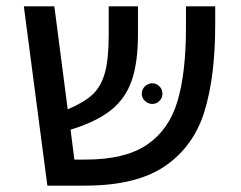

<svg xmlns="http://www.w3.org/2000/svg" viewBox="-20 -584 757 604"><path d="M657 -564V-506Q657 -343 623 -233Q589 -123 499 -61.5Q409 0 247 0H129L55 -564H151L193 -240Q245 -262 271.5 -287Q298 -312 310 -355Q322 -398 322 -476V-564H414V-476Q414 -386 394 -329.5Q374 -273 328.5 -237Q283 -201 202 -176L214 -82H250Q373 -82 442 -128.5Q511 -175 538 -264.5Q565 -354 565 -497V-564ZM426 -289Q426 -303 436 -312.5Q446 -322 459 -322Q472 -322 481.5 -312.5Q491 -303 491 -289Q491 -276 481.5 -266.5Q472 -257 459 -257Q446 -257 436 -266.5Q426 -276 426 -289Z"/></svg>

Font: FiraGO
Style: Regular
Weight: 400
Designer: bBox Type
Foundry: bBox Type GmbH
Version: Version 1.001;April 20, 2020;FontCreator 12.0.0.2555 64-bit